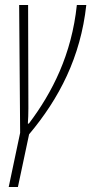

<svg xmlns="http://www.w3.org/2000/svg" viewBox="-20 -548 367 772"><path d="M15 204H52L97 -8C218 -152 304 -318 327 -528H289C268 -329 191 -177 96 -51H92C95 -87 94 -141 94 -164L93 -528H57L61 -14Z"/></svg>

Font: Noto Sans ExtraCondensed ExtraLight
Style: Italic
Weight: 200
Width: 2
Italic angle: -12°
Designer: Monotype Design Team
Foundry: Monotype Imaging Inc.
Version: Version 2.013